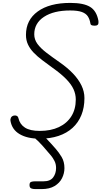

<svg xmlns="http://www.w3.org/2000/svg" viewBox="-20 -951 697 1320"><path d="M253.5 2.5Q168 2.5 115 -28.8Q62 -60 52 -120.5Q50 -129.5 54.8 -140.8Q59.5 -152 73.5 -156Q85 -159 94.2 -155Q103.5 -151 106.5 -139Q116.5 -96 151.8 -73.5Q187 -51 253.5 -51Q329.5 -51 385 -77.2Q440.5 -103.5 470.8 -152Q501 -200.5 501 -267Q501 -303 485.8 -337Q470.5 -371 435.5 -407Q400.5 -443 342 -484.5Q303.5 -512.5 270 -537.8Q236.5 -563 211.5 -589Q186.5 -615 172.5 -644.8Q158.5 -674.5 158.5 -711Q158.5 -813.5 239.5 -872.2Q320.5 -931 463.5 -931Q554.5 -931 599.2 -903.8Q644 -876.5 656.5 -809Q658 -798.5 656.2 -788.8Q654.5 -779 642 -775.5Q630 -773 616.2 -775.8Q602.5 -778.5 601.5 -789.5Q597 -818 584.2 -838Q571.5 -858 543 -868.5Q514.5 -879 462 -879Q349 -879 282.2 -835Q215.5 -791 215.5 -715Q215.5 -679.5 237.2 -649.5Q259 -619.5 298.8 -589Q338.5 -558.5 392.5 -521Q444 -485 481.8 -445.5Q519.5 -406 540 -363.8Q560.5 -321.5 560.5 -276.5Q560.5 -211.5 539.5 -159.8Q518.5 -108 478.8 -71.8Q439 -35.5 382 -16.5Q325 2.5 253.5 2.5ZM222 349Q206 349 194.5 344.2Q183 339.5 183 321Q183 303.5 193.8 299.5Q204.5 295.5 222 295.5H280Q325.5 295.5 345.5 268.5Q365.5 241.5 365.5 204Q365.5 176 353.8 154Q342 132 331 119Q307.5 91 276 55Q244.5 19 216.5 -4Q208.5 -11 209.5 -20.5Q210.5 -30 217.8 -37.5Q225 -45 234.5 -45Q241.5 -45 245.8 -44Q250 -43 261 -34.5Q274 -24 293.8 -3.5Q313.5 17 332.5 37.8Q351.5 58.5 362.5 71.5Q384.5 96.5 403.8 128.5Q423 160.5 423 205Q423 241 406.5 274Q390 307 355.2 328Q320.5 349 265.5 349Z"/></svg>

Font: Edu VIC WA NT Hand
Style: Regular
Weight: 400
Designer: Tina and Corey Anderson, Eben Sorkin, Mirko Velimirovic
Foundry: Google for Education
Version: Version 1.000